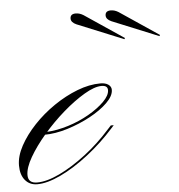

<svg xmlns="http://www.w3.org/2000/svg" viewBox="-92 -603 609 655"><g transform="rotate(-5 212.0 -275.5)"><path d="M10 3Q43 3 87 -18Q131 -39 178 -75Q225 -111 265 -156L277 -169H287L278 -159Q236 -112 186.5 -73.5Q137 -35 90.5 -13Q44 9 10 9Q-16 9 -31.5 -9.5Q-47 -28 -47 -60Q-47 -92 -28 -127Q-9 -162 22.5 -195.5Q54 -229 93.5 -256Q133 -283 174.5 -299Q216 -315 254 -315Q271 -315 281 -308Q291 -301 291 -290Q291 -269 267.5 -246Q244 -223 207 -203Q170 -183 128 -170Q86 -157 48 -157L57 -166Q93 -168 131.5 -180Q170 -192 203 -211Q236 -230 257 -251Q278 -272 278 -290Q278 -306 257 -306Q233 -306 197.5 -285Q162 -264 124 -231Q86 -198 53 -159.5Q20 -121 -0.5 -85.5Q-21 -50 -21 -25Q-21 3 10 3ZM469 -458 310 -523Q292 -531 292 -544Q292 -560 311 -560Q324 -560 337 -552L471 -462ZM349 -458 190 -523Q172 -531 172 -544Q172 -560 191 -560Q204 -560 217 -552L351 -462Z"/></g></svg>

Font: Ballet
Style: Regular
Weight: 400
Designer: Maximiliano R. Sproviero
Foundry: Omnibus-Type
Version: Version 1.100